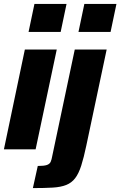

<svg xmlns="http://www.w3.org/2000/svg" viewBox="-25 -763 615 981"><path d="M121 -600 151 -743H315L285 -600ZM-5 0 102 -510H265L157 0ZM376 -600 406 -743H570L540 -600ZM143 198 168 85Q200 85 214.5 80Q229 75 234 63.5Q239 52 242 34L357 -510H520L416 -19Q403 43 390 83.5Q377 124 359 147.5Q341 171 313.5 182Q286 193 244.5 195.5Q203 198 143 198Z"/></svg>

Font: Saira SemiCondensed ExtraBold
Style: Italic
Weight: 800
Width: 4
Italic angle: -12°
Designer: Hector Gatti with collaboration of the Omnibus-Type team
Foundry: Omnibus-Type
Version: Version 1.101